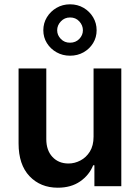

<svg xmlns="http://www.w3.org/2000/svg" viewBox="-20 -863 648 890"><path d="M413.7 -229.4V-545.5H542.3V0H417.6V-96.9H411.9Q393.5 -51.1 351.4 -22Q309.3 7.1 247.9 7.1Q167.6 7.1 116.8 -46.3Q66.1 -99.8 66.1 -198.2V-545.5H194.6V-218Q194.6 -166.2 223 -135.7Q251.4 -105.1 297.6 -105.1Q326 -105.1 352.6 -119Q379.3 -132.8 396.5 -160.3Q413.7 -187.9 413.7 -229.4ZM304.7 -604.8Q270.2 -604.8 242.2 -620.6Q214.1 -636.4 197.4 -663.2Q180.8 -690 180.8 -722.7Q180.8 -755.7 197.4 -783Q214.1 -810.4 242.2 -826.7Q270.2 -843 304.7 -843Q339.5 -843 367.4 -826.7Q395.2 -810.4 411.6 -783Q427.9 -755.7 427.9 -722.7Q427.9 -690 411.6 -663.2Q395.2 -636.4 367.4 -620.6Q339.5 -604.8 304.7 -604.8ZM304.7 -665.1Q330.6 -665.1 347.5 -682.5Q364.3 -699.9 364.3 -722.7Q364.3 -745.7 347.5 -764Q330.6 -782.3 304.7 -782Q279.1 -782 262.1 -763.8Q245 -745.7 245 -722.7Q245 -699.9 262.1 -682.4Q279.1 -664.8 304.7 -665.1Z"/></svg>

Font: Inter UI Semi Bold
Style: Regular
Weight: 600
Designer: Rasmus Andersson
Foundry: rsms
Version: 3.2;8d6f07862